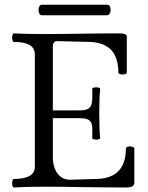

<svg xmlns="http://www.w3.org/2000/svg" viewBox="-20 -811 642 834"><path d="M40 -33.7Q131.3 -33.7 131.3 -86.4V-575.2Q131.3 -628.9 40 -628.9Q35.6 -628.9 33.7 -638.2Q31.7 -647.5 33.7 -656.7Q35.6 -666 40 -666Q92.3 -663.1 170.4 -663.1Q210.9 -663.1 251.7 -663.6Q292.5 -664.1 333 -664.6Q414.6 -666 495.6 -666Q514.2 -666 522.5 -662.8Q530.8 -659.7 530.8 -652.8V-496.1Q530.8 -490.7 521.7 -488.5Q512.7 -486.3 503.4 -488.5Q494.1 -490.7 494.1 -496.1Q494.1 -539.6 480.2 -568.6Q466.3 -597.7 438.2 -612.8Q410.2 -627.9 368.2 -628.9L229.5 -632.3Q219.7 -632.8 214.6 -626.7Q209.5 -620.6 209.5 -608.9V-331.5H323.7Q346.7 -331.5 358.9 -336.7Q371.1 -341.8 376 -354Q380.9 -366.2 380.9 -388.7V-424.8Q380.9 -429.2 389.4 -430.9Q397.9 -432.6 406.5 -430.9Q415 -429.2 415 -424.8Q411.1 -384.3 411.1 -318.4Q411.1 -252 415 -211.4Q415 -207 406.5 -205.3Q397.9 -203.6 389.4 -205.3Q380.9 -207 380.9 -211.4V-251.5Q380.9 -270 375 -280Q369.1 -290 356.9 -293.9Q344.7 -297.9 323.7 -297.9H209.5V-127.9Q209.5 -98.6 219 -76.2Q228.5 -53.7 245.8 -41.7Q263.2 -29.8 285.6 -30.3L400.4 -33.7Q442.4 -34.7 470.7 -50Q499 -65.4 512.9 -94.2Q526.9 -123 526.9 -166Q526.9 -171.9 535.9 -174.1Q544.9 -176.3 554.2 -173.8Q563.5 -171.4 563.5 -166V-18.1Q563.5 -6.8 554.9 -1.7Q546.4 3.4 527.8 3.4Q482.9 3.4 438.5 2.9Q394 2.4 349.1 2Q304.7 1 260 0.5Q215.3 0 170.4 0Q101.1 0 40 3.4Q35.6 3.4 33.7 -5.6Q31.7 -14.6 33.7 -24.2Q35.6 -33.7 40 -33.7ZM162.1 -790.5H446.3Q455.6 -790.5 459 -779.1Q462.4 -767.6 458.5 -756.1Q454.6 -744.6 444.3 -744.6H162.1Q152.8 -744.6 149.2 -756.1Q145.5 -767.6 149.2 -779.1Q152.8 -790.5 162.1 -790.5Z"/></svg>

Font: Junicode Two Beta VF
Style: Regular
Weight: 400
Designer: Peter S. Baker
Foundry: Briery Creek Software
Version: Version 1.031 beta; ttfautohint (v1.8.1.43-b0c9)